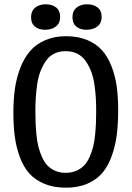

<svg xmlns="http://www.w3.org/2000/svg" viewBox="-20 -848 610 890"><path d="M191.9 -828.1Q222.2 -828.1 240.5 -813.2Q258.8 -798.3 258.8 -770Q258.8 -740.7 239.3 -725.3Q219.7 -710 189 -710Q159.7 -710 141.8 -724.9Q124 -739.7 124 -768.1Q124 -797.4 143.1 -812.7Q162.1 -828.1 191.9 -828.1ZM383.8 -828.1Q414.1 -828.1 432.6 -813.2Q451.2 -798.3 451.2 -770Q451.2 -740.7 431.4 -725.3Q411.6 -710 380.9 -710Q351.6 -710 333.7 -724.9Q315.9 -739.7 315.9 -768.1Q315.9 -797.4 335 -812.7Q354 -828.1 383.8 -828.1ZM527.8 -338.9Q527.8 -276.4 521.7 -225.8Q515.6 -175.3 499 -127.7Q482.4 -80.1 455.8 -48.1Q429.2 -16.1 386.2 2.9Q343.3 22 286.1 22Q229 22 186 4.2Q143.1 -13.7 116 -43.9Q88.9 -74.2 72 -119.6Q55.2 -165 48.6 -214.8Q42 -264.6 42 -327.1Q42 -386.2 49.1 -436.3Q56.2 -486.3 73.7 -532.2Q91.3 -578.1 118.4 -610.1Q145.5 -642.1 188.2 -661.1Q231 -680.2 286.1 -680.2Q341.3 -680.2 383.8 -662.6Q426.3 -645 453.1 -614.7Q480 -584.5 497.1 -540.3Q514.2 -496.1 521 -447.3Q527.8 -398.4 527.8 -338.9ZM284.2 -46.9Q311.5 -46.9 333.5 -56.4Q355.5 -65.9 370.1 -81.3Q384.8 -96.7 395.3 -120.4Q405.8 -144 411.6 -167.2Q417.5 -190.4 420.7 -221.7Q423.8 -252.9 424.8 -276.9Q425.8 -300.8 425.8 -332Q425.8 -366.2 424.1 -394.5Q422.4 -422.9 417.5 -456.8Q412.6 -490.7 402.6 -516.6Q392.6 -542.5 377.4 -564.7Q362.3 -586.9 338.6 -598.9Q314.9 -610.8 284.2 -610.8Q253.9 -610.8 230.5 -598.9Q207 -586.9 192.1 -564.7Q177.2 -542.5 167.2 -516.6Q157.2 -490.7 152.3 -456.8Q147.5 -422.9 145.8 -394.3Q144 -365.7 144 -332Q144 -301.3 145 -276.9Q146 -252.4 149.2 -221.4Q152.3 -190.4 158.2 -167.2Q164.1 -144 174.6 -120.4Q185.1 -96.7 199.5 -81.3Q213.9 -65.9 235.6 -56.4Q257.3 -46.9 284.2 -46.9Z"/></svg>

Font: Sansita Light
Style: Regular
Weight: 300
Designer: Pablo Cosgaya
Foundry: Omnibus-Type
Version: Version 1.006;hotconv 1.0.109;makeotfexe 2.5.65596